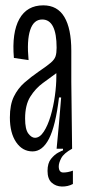

<svg xmlns="http://www.w3.org/2000/svg" viewBox="-20 -557 320 719"><path d="M102 10Q64 10 40.5 -24.5Q17 -59 17 -117Q17 -165 32 -195.5Q47 -226 71.5 -247.5Q96 -269 125 -289Q156 -310 170 -322Q184 -334 188 -346Q192 -358 192 -378Q192 -484 138 -484Q106 -484 93 -444.5Q80 -405 87 -332L32 -340Q24 -435 52.5 -486Q81 -537 142 -537Q195 -537 221 -493.5Q247 -450 247 -367V-251Q248 -189 248.5 -125.5Q249 -62 250 0H192Q197 -48 201 -96Q205 -144 209 -192H201Q188 -85 163.5 -37.5Q139 10 102 10ZM111 -41Q129 -41 144 -64Q159 -87 169.5 -122.5Q180 -158 185.5 -197.5Q191 -237 191 -271V-283Q168 -266 140.5 -246Q113 -226 93.5 -195Q74 -164 74 -113Q74 -73 86 -57Q98 -41 111 -41ZM253 132Q234 142 211.5 141.5Q189 141 173.5 127Q158 113 158 83Q158 54 171 38Q184 22 198 14.5Q212 7 216 6V-5H250V0Q219 17 209.5 35Q200 53 200 66Q200 89 217 89Q234 89 253 82Z"/></svg>

Font: Bricolage Grotesque 96pt Condensed ExtraLight
Style: Regular
Weight: 200
Width: 3
Designer: Mathieu Triay
Foundry: Atelier Triay
Version: Version 1.001; ttfautohint (v1.8.4.7-5d5b);gftools[0.9.33.de